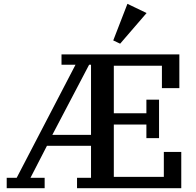

<svg xmlns="http://www.w3.org/2000/svg" viewBox="-20 -982 1022 1002"><path d="M15 -54H67L374 -644H301V-698H916V-522H825V-639H574V-391H744V-462H810V-261H744V-332H574V-59H835V-189H926V0H382V-54H455V-221H225L139 -54H213V0H15ZM253 -278H455V-644H445ZM571 -771 645 -962 745 -914 607 -754Z"/></svg>

Font: IBM Plex Serif Medm
Style: Regular
Weight: 500
Designer: Mike Abbink, Paul van der Laan, Pieter van Rosmalen
Foundry: Bold Monday
Version: Version 3.001